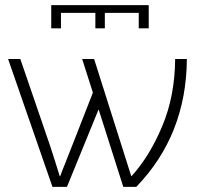

<svg xmlns="http://www.w3.org/2000/svg" viewBox="-20 -732 772 752"><path d="M11.7 -501H59.6L176.8 -159.2Q190.4 -118.2 213.9 -42H215.8Q222.7 -61.5 238.8 -101.1Q254.9 -140.6 261.7 -159.2L343.8 -369.1L301.8 -501H348.6L494.1 -42H495.1Q565.4 -119.1 615.2 -237.3Q665 -355.5 666 -501H711.9Q710 -203.1 513.7 0H462.9L366.2 -303.7L242.2 0H185.5ZM180.7 -621.1V-711.9H562.5V-621.1H523.4V-681.6H390.6V-621.1H353.5V-681.6H218.8V-621.1Z"/></svg>

Font: Gothic A1 ExtraLight
Style: Regular
Weight: 275
Designer: HanYang I&C Co.,Ltd.
Foundry: HanYang I&C Co.,Ltd.
Version: Version 2.50